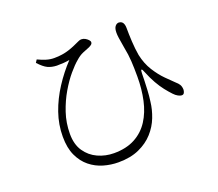

<svg xmlns="http://www.w3.org/2000/svg" viewBox="-124 -892 1249 1101"><g transform="rotate(-20 500.0 -341.5)"><path d="M423 35Q377 35 332.5 22Q288 9 252 -20Q216 -49 194 -96Q172 -143 172 -212Q172 -286 196.5 -356.5Q221 -427 263.5 -492.5Q306 -558 358 -613Q341 -610 322 -608.5Q303 -607 280 -607Q249 -608 225.5 -619Q202 -630 172 -663L183 -680Q208 -668 232 -660.5Q256 -653 281 -653Q307 -653 329.5 -656.5Q352 -660 372 -666.5Q392 -673 410 -681Q435 -692 444.5 -696.5Q454 -701 462 -701Q475 -701 485.5 -695Q496 -689 503.5 -681Q511 -673 511 -666Q511 -659 506 -654Q501 -649 489 -643Q471 -636 448 -626.5Q425 -617 402 -596Q379 -577 348 -540.5Q317 -504 287 -453Q257 -402 236.5 -341Q216 -280 216 -213Q216 -149 244.5 -107Q273 -65 319 -44Q365 -23 417 -23Q492 -23 545 -51.5Q598 -80 630.5 -130.5Q663 -181 677.5 -247.5Q692 -314 692 -390Q692 -443 689.5 -485Q687 -527 678 -571Q676 -585 673 -601.5Q670 -618 667.5 -635.5Q665 -653 665 -667Q665 -693 674.5 -705.5Q684 -718 698 -718Q709 -717 715.5 -712Q722 -707 725.5 -697Q729 -687 729 -674Q729 -636 731.5 -590.5Q734 -545 741 -504Q753 -448 780 -405Q807 -362 837.5 -331.5Q868 -301 889 -281Q899 -273 906.5 -261.5Q914 -250 915 -231Q915 -221 910.5 -211.5Q906 -202 895 -202Q886 -202 873 -209Q860 -216 848 -229Q830 -248 811.5 -271.5Q793 -295 775 -326.5Q757 -358 740 -400Q733 -420 728 -419.5Q723 -419 723 -397Q723 -378 722 -352Q721 -326 719.5 -295Q718 -264 713 -228Q708 -183 690 -136.5Q672 -90 637.5 -51.5Q603 -13 550 11Q497 35 423 35Z"/></g></svg>

Font: Noto Serif SC ExtraLight Light
Style: Regular
Weight: 300
Version: Version 2.002-H1;hotconv 1.1.0;makeotfexe 2.6.0